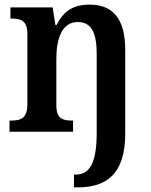

<svg xmlns="http://www.w3.org/2000/svg" viewBox="-20 -568 650 828"><path d="M299 240H315C435 240 520 187 520 8V-353C520 -489 465 -548 367 -548C297 -548 255 -522 224 -460H219L207 -536H25V-488H29C70 -488 98 -479 98 -422V-118C98 -57 69 -48 27 -48H21V0H295V-48H292C250 -48 223 -56 223 -114V-314C223 -398 245 -473 316 -473C376 -473 397 -423 397 -336V4C397 143 363 185 305 185H299Z"/></svg>

Font: Noto Serif Devanagari SemiCondensed SemiBold
Style: Regular
Weight: 600
Width: 4
Designer: Universal Thirst, Indian Type Foundry and the Monotype Design Team
Foundry: Monotype Imaging Inc.
Version: Version 2.004